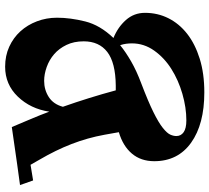

<svg xmlns="http://www.w3.org/2000/svg" viewBox="-54 -749 816 748"><g transform="rotate(-90 354.0 -375.0)"><path d="M678 -218Q678 -169 657 -127Q636 -85 596.5 -54Q557 -23 499.5 -5Q442 13 368 13Q244 13 172 -38.5Q100 -90 100 -182Q100 -234 129.5 -269Q159 -304 213 -320L203 -376Q191 -442 167 -504Q143 -566 106 -629L86 -664L25 -654L7 -705L87 -716L233 -737Q249 -699 264.5 -662.5Q280 -626 293 -591Q304 -664 351.5 -713.5Q399 -763 468 -763Q511 -763 546 -747Q581 -731 606 -703.5Q631 -676 645 -639Q659 -602 659 -561Q659 -509 644.5 -451Q630 -393 580 -341Q622 -324 650 -292.5Q678 -261 678 -218ZM413 -611Q378 -611 350 -593Q322 -575 312 -538Q330 -487 346 -435.5Q362 -384 376 -332H395Q484 -333 525.5 -365Q567 -397 567 -457Q567 -495 553 -524Q539 -553 517 -572Q495 -591 467 -601Q439 -611 413 -611ZM198 -96Q198 -78 213 -67.5Q228 -57 259 -57Q309 -57 362.5 -72.5Q416 -88 459.5 -115.5Q503 -143 531 -182.5Q559 -222 559 -269Q559 -280 557.5 -291.5Q556 -303 552 -315Q525 -293 488.5 -272Q452 -251 404 -233Q333 -206 291.5 -185.5Q250 -165 229.5 -148.5Q209 -132 203.5 -119.5Q198 -107 198 -96Z"/></g></svg>

Font: Trickster
Style: Regular
Weight: 400
Designer: Jean-Baptiste Morizot
Foundry: Jean-Baptiste Morizot
Version: Version 2.000;PS 2.0;hotconv 1.0.88;makeotf.lib2.5.647800